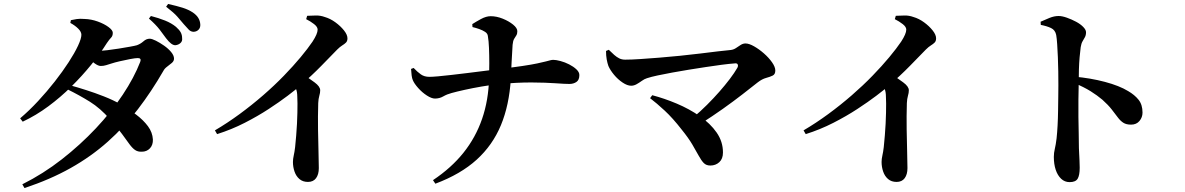

<svg xmlns="http://www.w3.org/2000/svg" viewBox="-20 -871 6000 972"><path d="M868 -642Q857 -642 845.5 -651Q834 -660 821 -677Q806 -698 787.5 -722Q769 -746 734 -777L744 -790Q783 -780 815.5 -767Q848 -754 871 -735Q888 -720 895 -707Q902 -694 902 -677Q904 -663 894 -653.5Q884 -644 868 -642ZM93 62Q199 9 293 -64.5Q387 -138 465.5 -221.5Q544 -305 601.5 -391.5Q659 -478 690 -558Q697 -577 678 -577Q665 -577 639 -572Q613 -567 587 -561Q561 -555 546 -550Q530 -545 517 -541Q504 -537 490 -537Q477 -537 458 -551Q439 -565 419 -582L437 -618Q454 -616 464.5 -615Q475 -614 485 -614Q498 -614 524.5 -617Q551 -620 581.5 -625Q612 -630 637.5 -634.5Q663 -639 673 -642Q692 -649 706.5 -662Q721 -675 738 -675Q749 -675 769 -665Q789 -655 810.5 -640Q832 -625 846.5 -607.5Q861 -590 861 -574Q861 -562 850 -552.5Q839 -543 826 -533.5Q813 -524 807 -512Q747 -408 678.5 -318.5Q610 -229 526 -154Q442 -79 338 -20.5Q234 38 104 81ZM698 -103Q678 -102 664 -111.5Q650 -121 635 -141.5Q620 -162 597.5 -193Q575 -224 536 -268Q488 -323 435 -356Q382 -389 321 -419L336 -439Q372 -429 416 -415Q460 -401 506 -383Q552 -365 591 -343Q632 -319 669 -291Q706 -263 729 -232Q752 -201 754 -165Q755 -137 739 -120Q723 -103 698 -103ZM82 -272Q128 -311 173 -359.5Q218 -408 257.5 -458.5Q297 -509 327.5 -556Q358 -603 375 -639.5Q392 -676 392 -695Q392 -710 376 -726Q360 -742 336 -755L339 -769Q353 -772 368.5 -774.5Q384 -777 408 -775Q442 -774 475 -762Q508 -750 529.5 -734Q551 -718 551 -705Q551 -689 542.5 -680.5Q534 -672 521 -653Q487 -599 441.5 -543Q396 -487 341.5 -433Q287 -379 225 -333Q163 -287 95 -255ZM961 -710Q946 -710 935.5 -721Q925 -732 910 -749Q895 -767 878 -786.5Q861 -806 821 -837L831 -851Q875 -841 904 -832Q933 -823 956 -808Q975 -795 984 -780Q993 -765 994 -747Q995 -731 985.5 -721Q976 -711 961 -710Z M1068 -211Q1131 -248 1193 -293.5Q1255 -339 1312 -388.5Q1369 -438 1417 -487.5Q1465 -537 1502 -581.5Q1539 -626 1562 -660Q1588 -700 1588 -721Q1588 -735 1570 -749Q1552 -763 1530 -774L1535 -791Q1556 -792 1579 -792.5Q1602 -793 1624 -785Q1652 -777 1678 -758Q1704 -739 1721.5 -717Q1739 -695 1739 -677Q1739 -663 1731.5 -655.5Q1724 -648 1712.5 -641Q1701 -634 1687 -620Q1654 -586 1606 -537Q1558 -488 1498 -436Q1477 -417 1436 -386Q1395 -355 1340 -319Q1285 -283 1218.5 -249Q1152 -215 1079 -192ZM1539 50Q1513 50 1496 35.5Q1479 21 1471 -2.5Q1463 -26 1463 -51Q1463 -66 1467 -83.5Q1471 -101 1474 -126Q1477 -155 1479.5 -185.5Q1482 -216 1483.5 -245Q1485 -274 1485.5 -300Q1486 -326 1486 -347Q1486 -368 1485 -381Q1485 -406 1478 -422.5Q1471 -439 1457 -459L1506 -500Q1544 -475 1572.5 -454Q1601 -433 1601 -414Q1601 -401 1596.5 -386Q1592 -371 1591 -349Q1589 -282 1590 -216Q1591 -150 1592.5 -98Q1594 -46 1594 -20Q1594 12 1580 31Q1566 50 1539 50Z M2172 41Q2265 -21 2326.5 -98Q2388 -175 2420.5 -269Q2453 -363 2456 -475Q2457 -510 2457 -550.5Q2457 -591 2455.5 -628Q2454 -665 2450 -687Q2449 -701 2436 -709.5Q2423 -718 2406 -724Q2389 -730 2372 -734L2371 -749Q2388 -760 2414.5 -774.5Q2441 -789 2464 -789Q2494 -789 2525 -776.5Q2556 -764 2577.5 -746.5Q2599 -729 2599 -713Q2599 -700 2594 -692Q2589 -684 2583 -674.5Q2577 -665 2575 -644Q2572 -603 2570 -556.5Q2568 -510 2566 -471Q2558 -339 2516 -237.5Q2474 -136 2393 -62.5Q2312 11 2184 59ZM2182 -372Q2165 -372 2141 -387.5Q2117 -403 2097 -425.5Q2077 -448 2070 -465Q2066 -474 2064 -488.5Q2062 -503 2061 -522L2074 -527Q2093 -507 2110.5 -494.5Q2128 -482 2154 -482Q2168 -482 2197 -484.5Q2226 -487 2264 -491.5Q2302 -496 2344 -501Q2386 -506 2428 -511.5Q2470 -517 2504 -521Q2578 -530 2625 -537Q2672 -544 2700 -550Q2728 -556 2743.5 -560Q2759 -564 2766.5 -566Q2774 -568 2781 -568Q2795 -568 2817.5 -562Q2840 -556 2861.5 -545Q2883 -534 2898 -520Q2913 -506 2913 -491Q2913 -466 2898 -456Q2883 -446 2863 -446Q2840 -446 2792 -449.5Q2744 -453 2672 -453.5Q2600 -454 2505 -445Q2465 -441 2418.5 -433Q2372 -425 2331.5 -416Q2291 -407 2266 -400Q2243 -394 2224 -383Q2205 -372 2182 -372Z M3489 -276Q3526 -307 3559.5 -340.5Q3593 -374 3622 -407Q3651 -440 3674.5 -471Q3698 -502 3713 -528Q3718 -538 3714.5 -545Q3711 -552 3699 -550Q3671 -548 3633 -543Q3595 -538 3552.5 -531.5Q3510 -525 3466.5 -518Q3423 -511 3382.5 -503.5Q3342 -496 3309 -489Q3276 -482 3255 -475Q3242 -471 3229 -461.5Q3216 -452 3202.5 -444.5Q3189 -437 3175 -437Q3156 -437 3132 -453Q3108 -469 3088.5 -492.5Q3069 -516 3060 -537Q3055 -551 3051.5 -570Q3048 -589 3048 -613L3062 -619Q3077 -604 3089.5 -593Q3102 -582 3115 -575.5Q3128 -569 3145 -569Q3177 -569 3221 -572Q3265 -575 3316.5 -579Q3368 -583 3421.5 -588.5Q3475 -594 3524.5 -600Q3574 -606 3614.5 -611Q3655 -616 3680 -618Q3695 -620 3707 -628.5Q3719 -637 3730.5 -644Q3742 -651 3754 -651Q3772 -651 3797.5 -636.5Q3823 -622 3847.5 -600.5Q3872 -579 3888.5 -555.5Q3905 -532 3905 -514Q3905 -495 3892 -488.5Q3879 -482 3858.5 -476.5Q3838 -471 3816 -454Q3782 -427 3737.5 -392.5Q3693 -358 3639.5 -320Q3586 -282 3526 -244ZM3576 -33Q3555 -33 3542.5 -46Q3530 -59 3517 -83Q3504 -107 3484.5 -140Q3465 -173 3431 -215Q3386 -273 3345 -311Q3304 -349 3271 -374L3282 -389Q3343 -373 3406 -346.5Q3469 -320 3522.5 -283Q3576 -246 3608 -200Q3640 -154 3640 -99Q3640 -67 3621.5 -50Q3603 -33 3576 -33Z M4048 -211Q4111 -248 4173 -293.5Q4235 -339 4292 -388.5Q4349 -438 4397 -487.5Q4445 -537 4482 -581.5Q4519 -626 4542 -660Q4568 -700 4568 -721Q4568 -735 4550 -749Q4532 -763 4510 -774L4515 -791Q4536 -792 4559 -792.5Q4582 -793 4604 -785Q4632 -777 4658 -758Q4684 -739 4701.5 -717Q4719 -695 4719 -677Q4719 -663 4711.5 -655.5Q4704 -648 4692.5 -641Q4681 -634 4667 -620Q4634 -586 4586 -537Q4538 -488 4478 -436Q4457 -417 4416 -386Q4375 -355 4320 -319Q4265 -283 4198.5 -249Q4132 -215 4059 -192ZM4519 50Q4493 50 4476 35.5Q4459 21 4451 -2.5Q4443 -26 4443 -51Q4443 -66 4447 -83.5Q4451 -101 4454 -126Q4457 -155 4459.5 -185.5Q4462 -216 4463.5 -245Q4465 -274 4465.5 -300Q4466 -326 4466 -347Q4466 -368 4465 -381Q4465 -406 4458 -422.5Q4451 -439 4437 -459L4486 -500Q4524 -475 4552.5 -454Q4581 -433 4581 -414Q4581 -401 4576.5 -386Q4572 -371 4571 -349Q4569 -282 4570 -216Q4571 -150 4572.5 -98Q4574 -46 4574 -20Q4574 12 4560 31Q4546 50 4519 50Z M5395 51Q5370 51 5352 34Q5334 17 5324.5 -11.5Q5315 -40 5315 -77Q5315 -97 5320 -117.5Q5325 -138 5329 -171Q5332 -199 5334 -235.5Q5336 -272 5336.5 -311Q5337 -350 5337.5 -384Q5338 -418 5338 -440Q5338 -472 5337.5 -508.5Q5337 -545 5335.5 -581Q5334 -617 5332 -647Q5330 -677 5327 -694Q5322 -719 5301 -729Q5280 -739 5249 -745L5248 -761Q5270 -771 5293.5 -780.5Q5317 -790 5339 -790Q5357 -790 5381 -781.5Q5405 -773 5427.5 -761Q5450 -749 5464 -734.5Q5478 -720 5478 -708Q5478 -693 5472.5 -683Q5467 -673 5460.5 -662Q5454 -651 5451 -632Q5448 -610 5445.5 -581Q5443 -552 5442 -519Q5441 -486 5441 -451Q5440 -411 5439.5 -367Q5439 -323 5439.5 -279Q5440 -235 5441 -195Q5442 -155 5442 -121Q5444 -83 5445 -57.5Q5446 -32 5446 -22Q5446 17 5435.5 34Q5425 51 5395 51ZM5706 -240Q5682 -240 5667 -249.5Q5652 -259 5639 -276.5Q5626 -294 5608 -317Q5590 -340 5561 -366Q5535 -388 5501.5 -409Q5468 -430 5418 -451V-483Q5500 -476 5573.5 -456.5Q5647 -437 5691 -410Q5724 -391 5744 -366Q5764 -341 5764 -301Q5764 -277 5748.5 -258.5Q5733 -240 5706 -240Z"/></svg>

Font: Noto Serif HK ExtraLight
Style: Bold
Weight: 700
Version: Version 2.002-H1;hotconv 1.1.0;makeotfexe 2.6.0